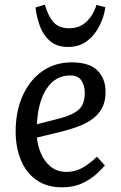

<svg xmlns="http://www.w3.org/2000/svg" viewBox="-20 -788 517 822"><path d="M287 -521Q362 -521 397 -486.5Q432 -452 432 -394Q432 -352 415.5 -323Q399 -294 371.5 -275.5Q344 -257 312 -245.5Q280 -234 249 -226L138 -199Q141 -166 155 -132Q169 -98 196.5 -75Q224 -52 265 -52Q298 -52 328 -67Q358 -82 395 -117L429 -80Q418 -66 393.5 -43.5Q369 -21 332 -3.5Q295 14 245 14Q181 14 136.5 -17Q92 -48 69.5 -102.5Q47 -157 47 -225Q47 -311 77 -378Q107 -445 161 -483Q215 -521 287 -521ZM343 -391Q343 -420 329 -442.5Q315 -465 280 -465Q218 -465 180.5 -409.5Q143 -354 138 -256L239 -282Q292 -296 317.5 -319Q343 -342 343 -391ZM271 -587Q224 -587 195 -611.5Q166 -636 151.5 -674.5Q137 -713 132 -756L172 -768Q186 -719 209 -693Q232 -667 276 -667Q321 -667 350.5 -695.5Q380 -724 393 -767L431 -757Q426 -718 406.5 -678.5Q387 -639 353.5 -613Q320 -587 271 -587Z"/></svg>

Font: Literata 12pt
Style: Italic
Weight: 400
Italic angle: -2°
Designer: Latin by Veronika Burian and Jose Scaglione. Greek by Irene Vlachou. Cyrillic by Vera Evstafieva
Foundry: TypeTogether
Version: Version 3.002